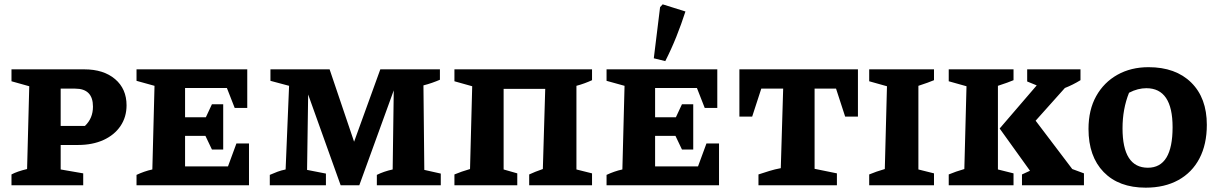

<svg xmlns="http://www.w3.org/2000/svg" viewBox="-20 -855 5627 886"><path d="M369 -535Q458 -535 511 -490Q564 -445 564 -369Q564 -315 536 -273.5Q508 -232 457.5 -209Q407 -186 340 -186H260V-73L364 -55V0H33V-50Q59 -64 105 -75L115 -457L33 -480V-535ZM327 -446H260V-274H372Q409 -309 409 -363Q409 -446 327 -446Z M1071 -193H1129V0H610V-48Q627 -56 645.5 -62.5Q664 -69 683 -73L693 -459L610 -482V-535H1121V-357H1063L1027 -449H834V-314H930L958 -374H1010V-165H958L928 -228H834V-87H1032Z M1938 -71 2014 -54V0H1719V-48Q1751 -64 1792 -73L1797 -438L1638 0H1552L1402 -419L1397 -71L1484 -54V0H1225V-48Q1243 -56 1260.5 -62.5Q1278 -69 1298 -73L1314 -459L1228 -482V-535H1501L1614 -201L1735 -535H2010V-487Q1994 -480 1974 -473Q1954 -466 1934 -461Z M2304 -445V-73L2367 -55V0H2077V-50Q2094 -57 2111 -63Q2128 -69 2149 -75L2159 -457L2077 -480V-535H2712V-485Q2697 -478 2678 -471Q2659 -464 2640 -459V-73L2712 -55V0H2422V-50Q2437 -57 2451 -62.5Q2465 -68 2485 -75L2496 -445Z M3240 -193H3298V0H2779V-48Q2796 -56 2814.5 -62.5Q2833 -69 2852 -73L2862 -459L2779 -482V-535H3290V-357H3232L3196 -449H3003V-314H3099L3127 -374H3179V-165H3127L3097 -228H3003V-87H3201ZM3050 -573 2997 -586 3026 -822 3038 -835 3143 -802Q3124 -743 3101 -685.5Q3078 -628 3050 -573Z M3939 -535V-317H3880L3838 -446H3739V-76L3842 -55V0H3480V-50Q3504 -58 3530 -66Q3556 -74 3583 -79L3594 -446H3493L3451 -317H3392V-535Z M3991 0V-50Q4008 -57 4025 -63Q4042 -69 4063 -75L4073 -457L3991 -480V-535H4290V-485Q4275 -479 4260.5 -473.5Q4246 -468 4218 -459V-73L4290 -55V0Z M4358 0V-50Q4375 -57 4392 -63Q4409 -69 4430 -75L4440 -457L4358 -480V-535H4657V-485Q4642 -479 4627.5 -473.5Q4613 -468 4585 -459V-73L4657 -55V0ZM4696 0V-50Q4714 -59 4733 -67L4593 -262L4764 -461L4720 -479V-535H4966V-485Q4930 -463 4894 -449L4759 -298L4928 -75L4982 -55V0Z M5267 11Q5143 11 5073 -61Q5003 -133 5003 -260Q5003 -348 5038.5 -411.5Q5074 -475 5136.5 -510Q5199 -545 5280 -545Q5405 -545 5477 -474Q5549 -403 5549 -279Q5549 -189 5515 -124Q5481 -59 5417.5 -24Q5354 11 5267 11ZM5277 -81Q5391 -81 5391 -268Q5391 -448 5270 -448Q5251 -448 5231 -443Q5211 -438 5190 -427Q5160 -352 5160 -263Q5160 -81 5277 -81Z"/></svg>

Font: Piazzolla SC
Style: Bold
Weight: 700
Designer: Juan Pablo del Peral
Foundry: Huerta Tipografica
Version: Version 1.330